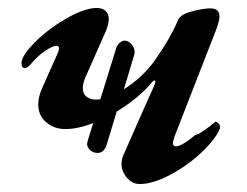

<svg xmlns="http://www.w3.org/2000/svg" viewBox="-20 -448 621 482"><path d="M532 -125Q520 -97 484.5 -64Q449 -31 406 -8.5Q363 14 331 14Q312 14 298.5 -2Q285 -18 285 -37Q285 -50 294 -68Q343 -180 368 -235L370 -242Q370 -246 367.5 -246Q365 -246 362 -242Q329 -202 273 -168L247 -82Q240 -64 225 -64Q213 -64 204.5 -73Q196 -82 200 -94L214 -139Q175 -124 144 -124Q116 -124 96 -141Q76 -158 76 -186Q76 -204 85 -225L122 -308Q128 -320 128 -327Q128 -333 122 -333Q112 -333 93 -320Q74 -307 60 -290Q49 -277 43 -277Q34 -277 34 -289Q34 -302 48 -320Q82 -362 135.5 -395Q189 -428 223 -428Q237 -428 245 -420.5Q253 -413 253 -400Q253 -386 244 -366L194 -253Q188 -238 188 -227Q188 -212 197.5 -205Q207 -198 221 -198Q228 -198 232 -199L272 -328Q274 -335 280.5 -340.5Q287 -346 293 -346Q302 -346 310 -337Q318 -328 318 -317Q318 -313 316 -307L291 -224Q336 -252 367 -294Q408 -352 427 -398Q433 -412 462 -419.5Q491 -427 508 -427Q531 -427 531 -407Q531 -398 524 -377L418 -105Q414 -91 414 -89Q414 -83 419 -81Q433 -78 470 -109Q475 -109 491.5 -120Q508 -131 520 -142Q524 -143 526 -140Q530 -138 531.5 -133.5Q533 -129 532 -125Z"/></svg>

Font: EB Garamond SemiBold
Style: Italic
Weight: 600
Italic angle: -17.2°
Designer: Georg Duffner and Octavio Pardo
Foundry: Georg Duffner
Version: Version 1.000